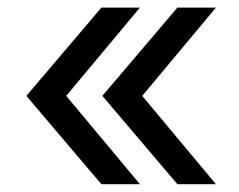

<svg xmlns="http://www.w3.org/2000/svg" viewBox="-20 -551 623 501"><path d="M244.6 -70.3 48.8 -300.8 244.6 -531.2H345.2L152.8 -300.8L345.2 -70.3ZM442.9 -70.3 247.1 -300.8 442.9 -531.2H543.5L351.1 -300.8L543.5 -70.3Z"/></svg>

Font: Inter
Style: Regular
Weight: 400
Designer: Rasmus Andersson
Foundry: rsms
Version: Version 4.001;git-9221beed3